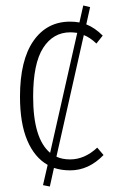

<svg xmlns="http://www.w3.org/2000/svg" viewBox="-20 -611 418 701"><path d="M358 -45Q304 11 236 11Q204 11 177 2L162 70L137 65L154 -9Q106 -36 79.5 -98.5Q53 -161 53 -258Q53 -391 102 -461.5Q151 -532 236 -532Q254 -532 270 -529L284 -591L309 -585L295 -522Q326 -510 355 -481L332 -452Q309 -474 286 -483L186 -39Q207 -29 236 -29Q289 -29 335 -72ZM163 -53 262 -491Q246 -493 237 -493Q174 -493 137.5 -436Q101 -379 101 -258Q101 -105 163 -53Z"/></svg>

Font: Fira Sans Extra Condensed ExtraLight
Style: Regular
Weight: 275
Width: 1
Designer: Carrois Corporate & Edenspiekermann AG
Foundry: Carrois Corporate GbR & Edenspiekermann AG
Version: Version 4.203